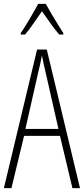

<svg xmlns="http://www.w3.org/2000/svg" viewBox="-20 -969 432 989"><path d="M353 0 289 -269H104L39 0H0L171 -714H221L392 0ZM215 -596Q209 -622 204.5 -641.5Q200 -661 196 -683Q192 -661 187.5 -641.5Q183 -622 177 -597L111 -305H281ZM216 -949Q229 -925 247 -894.5Q265 -864 281.5 -837.5Q298 -811 306 -799V-791H285Q264 -815 240.5 -848.5Q217 -882 196 -911Q177 -884 153 -849Q129 -814 109 -791H87V-799Q99 -816 115.5 -843Q132 -870 148.5 -898.5Q165 -927 177 -949Z"/></svg>

Font: Noto Sans Arabic UI XCn XLt
Style: Regular
Weight: 200
Width: 2
Designer: Monotype Design Team, Nadine Chahine and Nizar Qandah
Foundry: Monotype Imaging Inc.
Version: Version 2.010; ttfautohint (v1.8.4.7-5d5b)